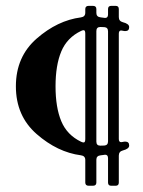

<svg xmlns="http://www.w3.org/2000/svg" viewBox="-20 -669 479 643"><path d="M251 -610.8Q265.6 -612.8 265.6 -626.5V-638.7Q265.6 -649.4 277.3 -649.4H291Q302.7 -649.4 302.7 -638.7V-625.5Q302.7 -612.3 317.4 -610.8Q322.8 -610.4 326.7 -609.6Q330.6 -608.9 332 -608.9Q341.8 -608.9 341.8 -620.6V-638.7Q341.8 -649.4 352.5 -649.4H367.2Q377.9 -649.4 377.9 -638.7V-611.8Q377.9 -598.1 391.1 -594.7Q412.6 -589.4 412.6 -578.1Q412.6 -564.9 399.4 -564.9Q395.5 -564.9 391.8 -565.9Q388.2 -566.9 385.7 -566.9Q377.9 -566.9 377.9 -556.2V-203.6Q377.9 -192.9 385.7 -192.9Q388.2 -192.9 391.8 -193.8Q395.5 -194.8 399.4 -194.8Q412.6 -194.8 412.6 -181.6Q412.6 -170.4 391.1 -165Q377.9 -161.6 377.9 -147.9V-57.6Q377.9 -46.9 367.2 -46.9H352.5Q341.8 -46.9 341.8 -57.6V-139.2Q341.8 -150.9 332 -150.9Q330.6 -150.9 326.7 -150.1Q322.8 -149.4 317.4 -148.9Q302.7 -147.5 302.7 -134.3V-57.6Q302.7 -46.9 291 -46.9H277.3Q265.6 -46.9 265.6 -57.6V-133.3Q265.6 -147 251 -148.9Q172.4 -159.2 102.8 -220Q33.2 -280.8 33.2 -379.9Q33.2 -479 102.8 -539.8Q172.4 -600.6 251 -610.8ZM251.5 -194.3Q256.3 -191.9 260.3 -191.9Q265.6 -191.9 265.6 -203.6V-556.2Q265.6 -567.9 260.3 -567.9Q256.3 -567.9 251.5 -565.4Q204.6 -543 185.3 -496.8Q166 -450.7 166 -379.9Q166 -309.1 185.3 -262.9Q204.6 -216.8 251.5 -194.3ZM302.7 -194.8Q302.7 -181.2 315.9 -181.2Q323.2 -181.2 329.6 -181.6Q341.8 -182.6 341.8 -195.8V-564Q341.8 -577.1 329.6 -578.1Q323.2 -578.6 315.9 -578.6Q302.7 -578.6 302.7 -564.9Z"/></svg>

Font: UnifrakturMaguntia21
Style: Book
Weight: 400
Designer: j. 'mach' wust, Gerrit Ansmann, Georg Duffner, based on a font by Peter Wiegel, original typeface by Carl Albert Fahrenw
Version: Version 2017-03-19